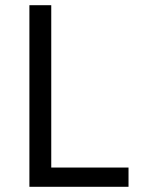

<svg xmlns="http://www.w3.org/2000/svg" viewBox="-20 -718 541 738"><path d="M93 0V-698H177V-74H474V0Z"/></svg>

Font: IBM Plex Sans Arabic
Style: Regular
Weight: 400
Designer: Mike Abbink, Paul van der Laan, Pieter van Rosmalen, Wael Morcos, Khajak Apelian
Foundry: Bold Monday
Version: Version 1.005